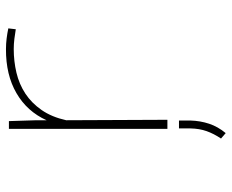

<svg xmlns="http://www.w3.org/2000/svg" viewBox="-86 -492 772 640"><g transform="rotate(-90 300.0 -172.0)"><path d="M456.5 -538.1Q474.1 -538.1 491.7 -535.9Q509.3 -533.7 525.4 -530.3L522.5 -505.4Q508.3 -507.8 491 -510Q473.6 -512.2 456.5 -512.2Q416 -512.2 377.7 -503.2Q339.4 -494.1 307.9 -473.4Q276.4 -452.6 253.2 -419.2Q230 -385.7 219.2 -337.4L220.7 0H190.4V-528.3H216.3L219.2 -436.5V-402.8Q248.5 -467.8 309.6 -503.2Q370.6 -538.6 456.5 -538.1ZM218.3 76.2Q217.3 109.9 207.5 139.2Q197.8 168.5 176.3 194.3L158.2 178.7Q174.3 154.8 182.9 130.6Q191.4 106.4 191.9 77.1V38.6H218.3Z"/></g></svg>

Font: Roboto Mono Thin
Style: Regular
Weight: 250
Designer: Google
Version: Version 2.000985; 2015; ttfautohint (v1.3)